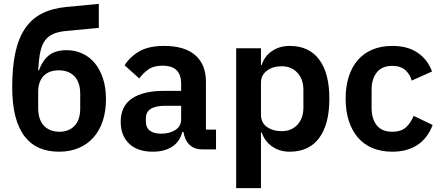

<svg xmlns="http://www.w3.org/2000/svg" viewBox="-20 -771 2278 991"><path d="M285 12Q228 12 183.5 -7Q139 -26 107.5 -66.5Q76 -107 59.5 -170Q43 -233 43 -320Q43 -423 59 -498Q75 -573 109 -623.5Q143 -674 196 -701Q249 -728 322 -735L490 -751V-627L319 -611Q280 -607 254 -595.5Q228 -584 211.5 -561Q195 -538 187.5 -500.5Q180 -463 177 -408H181Q200 -460 233.5 -486Q267 -512 324 -512Q367 -512 404.5 -495Q442 -478 469 -445.5Q496 -413 511.5 -366Q527 -319 527 -259Q527 -197 510.5 -147Q494 -97 462.5 -61.5Q431 -26 386 -7Q341 12 285 12ZM287 -91Q336 -91 365 -122Q394 -153 394 -211V-286Q394 -346 364.5 -377Q335 -408 284 -408Q232 -408 204.5 -378.5Q177 -349 177 -297V-214Q177 -154 206.5 -122.5Q236 -91 287 -91Z M1024 0Q982 0 957.5 -24.5Q933 -49 927 -90H921Q908 -39 868 -13.5Q828 12 769 12Q689 12 646 -30Q603 -72 603 -142Q603 -223 661 -262.5Q719 -302 826 -302H915V-340Q915 -384 892 -408Q869 -432 818 -432Q773 -432 745.5 -412.5Q718 -393 699 -366L623 -434Q652 -479 700 -506.5Q748 -534 827 -534Q933 -534 988 -486Q1043 -438 1043 -348V-102H1095V0ZM812 -81Q855 -81 885 -100Q915 -119 915 -156V-225H833Q733 -225 733 -161V-144Q733 -112 753.5 -96.5Q774 -81 812 -81Z M1199 -522H1327V-436H1331Q1345 -481 1384 -507.5Q1423 -534 1475 -534Q1575 -534 1627.5 -463.5Q1680 -393 1680 -262Q1680 -130 1627.5 -59Q1575 12 1475 12Q1423 12 1384.5 -15Q1346 -42 1331 -87H1327V200H1199ZM1434 -94Q1484 -94 1515 -127Q1546 -160 1546 -216V-306Q1546 -362 1515 -395.5Q1484 -429 1434 -429Q1388 -429 1357.5 -406Q1327 -383 1327 -345V-179Q1327 -138 1357.5 -116Q1388 -94 1434 -94Z M2005 12Q1947 12 1902 -7Q1857 -26 1826.5 -62Q1796 -98 1780 -148.5Q1764 -199 1764 -262Q1764 -325 1780 -375Q1796 -425 1826.5 -460.5Q1857 -496 1902 -515Q1947 -534 2005 -534Q2084 -534 2135.5 -499Q2187 -464 2210 -402L2105 -355Q2096 -388 2071.5 -409.5Q2047 -431 2005 -431Q1951 -431 1924.5 -397Q1898 -363 1898 -308V-213Q1898 -158 1924.5 -124.5Q1951 -91 2005 -91Q2051 -91 2076 -114.5Q2101 -138 2115 -173L2213 -126Q2187 -57 2134 -22.5Q2081 12 2005 12Z"/></svg>

Font: IBM Plex Sans SmBld
Style: Regular
Weight: 600
Designer: Mike Abbink, Paul van der Laan, Pieter van Rosmalen
Foundry: Bold Monday
Version: Version 3.005